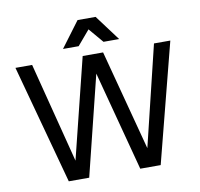

<svg xmlns="http://www.w3.org/2000/svg" viewBox="-95 -1010 1160 1111"><g transform="rotate(-10 485.0 -455.0)"><path d="M485 -586 340 0H220L30 -700H128L279 -111L425 -700H545L701 -110L844 -700H940L760 0H640ZM485 -846 412 -760H320L432 -910H538L650 -760H558Z"/></g></svg>

Font: Retni Sans Medium
Style: Regular
Weight: 500
Designer: Vitaly Kuzmin
Foundry: ParaType Ltd.
Version: Version 1.00;March 2, 2019;FontCreator 11.5.0.2425 64-bit; t